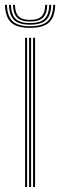

<svg xmlns="http://www.w3.org/2000/svg" viewBox="-39 -752 242 772"><path d="M94 0V-600H102V0ZM62 0V-600H70V0ZM78 0V-600H86V0ZM82 -640Q29.2 -640 5.9 -661.5Q-17.5 -683 -19 -732.5H-11Q-9.8 -686.5 12 -666.5Q33.8 -646.5 82 -646.5Q130.5 -646.5 152.1 -666.5Q173.8 -686.5 175 -732.5H183Q181.5 -683 158.1 -661.5Q134.8 -640 82 -640ZM82 -652.8Q37.8 -652.8 18 -671.2Q-1.8 -689.8 -3 -732.5H5Q6.2 -693.2 24.1 -676.2Q42 -659.2 82 -659.2Q122.2 -659.2 140.1 -676.2Q158 -693.2 159 -732.5H167Q165.8 -689.8 146 -671.2Q126.2 -652.8 82 -652.8ZM82 -665.5Q46.2 -665.5 30.2 -681.1Q14.2 -696.8 13 -732.5H21Q22 -700 36.1 -686Q50.2 -672 82 -672Q113.8 -672 127.9 -686Q142 -700 143 -732.5H151Q150 -696.8 133.9 -681.1Q117.8 -665.5 82 -665.5Z"/></svg>

Font: Big Shoulders Inline Text Thin Thin
Style: Regular
Weight: 250
Version: Version 2.002